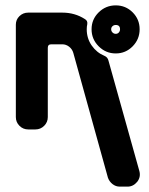

<svg xmlns="http://www.w3.org/2000/svg" viewBox="-20 -695 554 715"><path d="M500 -586Q500 -549 474 -522.5Q448 -496 411 -496Q374 -496 347.5 -522.5Q321 -549 321 -586Q321 -623 347.5 -649Q374 -675 411 -675Q448 -675 474 -649Q500 -623 500 -586ZM499 -58Q505 -36 491 -18Q476 0 455 0H426Q411 0 399 -9.5Q387 -19 382 -33L253 -498Q249 -512 237.5 -521Q226 -530 212 -530H171Q158 -530 158 -517V-259Q158 -240 144.5 -226.5Q131 -213 112 -213H85Q66 -213 52.5 -226.5Q39 -240 39 -259V-603Q39 -622 52.5 -635Q66 -648 85 -648H212Q259 -648 296 -624Q307 -618 305 -605Q304 -601 303.5 -596Q303 -591 303 -586Q303 -552 321.5 -525.5Q340 -499 369 -487Q381 -482 384 -469ZM427 -586Q427 -602 411 -602Q404 -602 399 -597.5Q394 -593 394 -586Q394 -579 399 -574Q404 -569 411 -569Q418 -569 422.5 -574Q427 -579 427 -586Z"/></svg>

Font: Monomaniac One
Style: Regular
Weight: 400
Version: Version 1.000; ttfautohint (v1.8.3)